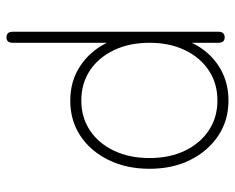

<svg xmlns="http://www.w3.org/2000/svg" viewBox="-88 -442 743 608"><g transform="rotate(90 284.0 -138.5)"><path d="M99 213Q81 213 81 193V-458Q81 -478 99 -478Q116 -478 116 -458V-374Q142 -428 189.5 -459Q237 -490 299 -490Q362 -490 410.5 -457.5Q459 -425 487 -369Q515 -313 515 -240Q515 -167 487 -110Q459 -53 410.5 -21Q362 11 299 11Q237 11 189.5 -20.5Q142 -52 116 -105V193Q116 213 99 213ZM299 -24Q352 -24 393 -51Q434 -78 457.5 -127Q481 -176 481 -240Q481 -304 457.5 -352.5Q434 -401 393 -428Q352 -455 299 -455Q245 -455 204 -428Q163 -401 139.5 -352.5Q116 -304 116 -240Q116 -176 139.5 -127Q163 -78 204 -51Q245 -24 299 -24Z"/></g></svg>

Font: Zen Maru Gothic Light
Style: Regular
Weight: 300
Designer: Yoshimichi Ohira
Foundry: Positype
Version: Version 1.001